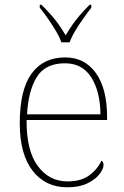

<svg xmlns="http://www.w3.org/2000/svg" viewBox="-20 -786 529 816"><path d="M266 10Q173 10 118.5 -60.5Q64 -131 64 -262Q64 -404 114 -473Q164 -542 257 -542Q340 -542 387.5 -475.5Q435 -409 435 -290V-276H93Q92 -146 140.5 -80.5Q189 -15 267 -15Q324 -15 359 -40.5Q394 -66 411 -103Q416 -100 418 -96Q420 -92 420 -85Q420 -68 402.5 -45.5Q385 -23 351 -6.5Q317 10 266 10ZM407 -300Q406 -397 368 -457Q330 -517 256 -517Q172 -517 136 -458Q100 -399 95 -300ZM241 -606Q233 -629 217 -655.5Q201 -682 183 -708Q165 -734 149 -753V-766H156Q181 -741 198.5 -721Q216 -701 230 -681Q244 -661 259 -636Q274 -661 288 -681Q302 -701 319 -721Q336 -741 361 -766H368V-753Q353 -734 334.5 -708Q316 -682 300 -655.5Q284 -629 276 -606Z"/></svg>

Font: Noto Serif Armenian Thin
Style: Regular
Weight: 250
Version: Version 2.007